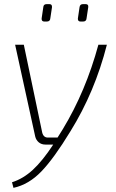

<svg xmlns="http://www.w3.org/2000/svg" viewBox="-20 -698 558 927"><path d="M206 -594H194Q180 -594 181 -609L189 -663Q190 -678 205 -678H219Q232 -678 231 -663L223 -610Q222 -594 206 -594ZM381 -594H369Q355 -594 356 -609L364 -663Q366 -678 380 -678H394Q408 -678 406 -663L398 -610Q397 -594 381 -594ZM455 -482H496Q438 -254 320 -64Q241 66 180 129.5Q119 193 45 209L38 182Q92 165 139 121.5Q186 78 237 0H199Q180 0 167 -11Q154 -22 150 -39L53 -482H95L184 -57Q191 -32 214 -34H258L283 -74Q394 -257 455 -482Z"/></svg>

Font: Exo 2.0 Extra Light
Style: Italic
Weight: 250
Italic angle: -8°
Designer: Natanael Gama
Version: Version 1.001;PS 001.001;hotconv 1.0.70;makeotf.lib2.5.58329